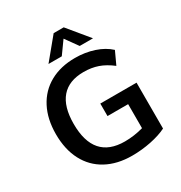

<svg xmlns="http://www.w3.org/2000/svg" viewBox="-210 -1067 1153 1225"><g transform="rotate(-30 366.5 -455.0)"><path d="M664 -381V-43Q616 -19 547.5 -5Q479 9 408 9Q299 9 219 -34.5Q139 -78 96.5 -159.5Q54 -241 54 -353Q54 -464 96.5 -545.5Q139 -627 217.5 -670.5Q296 -714 402 -714Q476 -714 541 -692.5Q606 -671 649 -631L606 -538Q557 -576 509.5 -592.5Q462 -609 405 -609Q296 -609 240.5 -544.5Q185 -480 185 -353Q185 -93 413 -93Q481 -93 549 -112V-289H397V-381ZM335 -765H237L364 -919H438L565 -765H467L401 -857Z"/></g></svg>

Font: wassup Sans
Style: Bold
Weight: 700
Version: Version 2.001